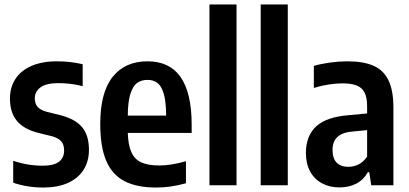

<svg xmlns="http://www.w3.org/2000/svg" viewBox="-20 -828 1828 858"><path d="M39 -11.5V-109.5Q104 -87.5 172 -87.5Q220 -87.5 243.2 -105Q266.5 -122.5 266.5 -155.5Q266.5 -182 253.5 -196.5Q240.5 -211 213 -219L148 -235Q85 -251.5 54.8 -288.8Q24.5 -326 24.5 -388Q24.5 -437.5 48.8 -475Q73 -512.5 120.2 -533.2Q167.5 -554 235 -554Q294.5 -554 349.5 -541V-443Q297.5 -456.5 241 -456.5Q186 -456.5 160.8 -437.5Q135.5 -418.5 135.5 -388.5Q135.5 -364.5 148.2 -350.2Q161 -336 188.5 -328.5L253 -312.5Q318 -295 347.8 -258.5Q377.5 -222 377.5 -158.5Q377.5 -106.5 353 -68.5Q328.5 -30.5 282.8 -10.2Q237 10 174 10Q101.5 10 39 -11.5Z M836.5 -234H551Q553 -178.5 567.5 -147Q582 -115.5 612 -102Q642 -88.5 692 -88.5Q743.5 -88.5 811 -107.5V-9Q774.5 1 742.8 5.5Q711 10 677.5 10Q590.5 10 535.8 -18.8Q481 -47.5 454.5 -109.8Q428 -172 428 -274.5Q428 -414.5 483.2 -484.2Q538.5 -554 639.5 -554Q836.5 -554 836.5 -271ZM551 -311.5H722.5Q722 -373 712 -408Q702 -443 684 -457Q666 -471 639 -471Q611 -471 592.2 -457Q573.5 -443 562.5 -408Q551.5 -373 551 -311.5Z M916 0V-808H1037V0Z M1145 0V-808H1266V0Z M1738 -347.5V0H1639L1630 -58.5H1624Q1604 -23.5 1571.5 -7Q1539 9.5 1497 9.5Q1452.5 9.5 1418.5 -9Q1384.5 -27.5 1365.8 -62.2Q1347 -97 1347 -144Q1347 -221.5 1393.5 -263.8Q1440 -306 1540.5 -313.5L1620.5 -321V-353Q1620.5 -392 1609.2 -414.2Q1598 -436.5 1574 -446Q1550 -455.5 1510 -455.5Q1481 -455.5 1447.5 -450.2Q1414 -445 1382.5 -435V-533.5Q1414.5 -543 1455 -548.5Q1495.5 -554 1532 -554Q1604 -554 1649 -534.2Q1694 -514.5 1716 -469.2Q1738 -424 1738 -347.5ZM1620.5 -128V-246.5L1553 -240Q1466 -232.5 1466 -158Q1466 -120 1484.5 -101.2Q1503 -82.5 1537 -82.5Q1560 -82.5 1581.8 -93Q1603.5 -103.5 1620.5 -128Z"/></svg>

Font: Encode Sans Condensed SemiBold
Style: Regular
Weight: 600
Width: 3
Designer: Multiple Designers
Foundry: Impallari Type
Version: Version 2.000